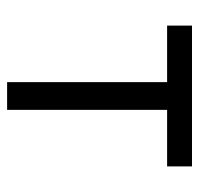

<svg xmlns="http://www.w3.org/2000/svg" viewBox="-30 -530 560 540"><g transform="rotate(90 250.0 -260.0)"><path d="M211 0V-450H52V-520H448V-450H289V0Z"/></g></svg>

Font: Zed Sans
Style: Regular
Weight: 400
Designer: Belleve Invis
Foundry: Belleve Invis
Version: Version 1.0.0; ttfautohint (v1.8.4)